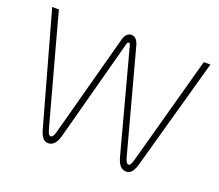

<svg xmlns="http://www.w3.org/2000/svg" viewBox="-115 -837 1146 1007"><g transform="rotate(20 458.0 -333.0)"><path d="M297 -53 449 -621C451 -629 457 -632 460 -632C462 -632 466 -628 468 -621L620 -53C631 -12 649 9 676 9C700 9 716 -9 728 -53L900 -670H863L697 -65C690 -40 685 -30 676 -30C666 -30 660 -39 653 -65L500 -633C492 -661 477 -675 459 -675C438 -675 424 -659 417 -633L264 -65C258 -43 252 -30 241 -30C232 -30 226 -39 219 -65L54 -670H17L189 -53C199 -17 212 9 241 9C268 9 287 -14 297 -53Z"/></g></svg>

Font: LT Wave Alt Thin
Style: Regular
Weight: 100
Designer: Daniel Lyons
Version: Version 2.5 (Glyphs App)